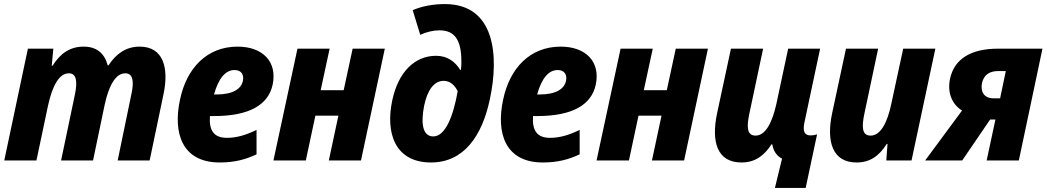

<svg xmlns="http://www.w3.org/2000/svg" viewBox="-20 -788 5141 943"><path d="M1 0H159L216 -270C238 -370 272 -428 318 -428C354 -428 362 -392 348 -324L280 0H437L494 -273C514 -367 548 -428 595 -428C632 -428 640 -391 625 -324L558 0H715L783 -325C811 -457 781 -559 666 -559C599 -559 550 -524 513 -467H509C493 -527 454 -559 391 -559C325 -559 277 -527 238 -465H234L242 -549H117Z M1059 10C1133 10 1187 -5 1240 -30V-150C1185 -123 1139 -111 1095 -111C1031 -111 1006 -146 1011 -218H1032C1204 -218 1298 -273 1319 -372C1343 -485 1270 -559 1147 -559C996 -559 896 -453 864 -298C829 -136 873 10 1059 10ZM1132 -444C1167 -444 1179 -419 1173 -391C1165 -352 1125 -324 1043 -324H1031C1054 -405 1088 -444 1132 -444Z M1323 0H1482L1529 -220H1642L1595 0H1753L1870 -549H1712L1668 -345H1555L1599 -549H1441Z M2097 10C2258 10 2348 -120 2386 -301C2432 -515 2411 -768 2165 -768C2108 -768 2053 -758 2007 -738L2044 -617C2074 -631 2108 -639 2138 -639C2211 -639 2246 -595 2246 -487C2246 -477 2246 -461 2244 -445H2240C2217 -483 2179 -514 2122 -514C2015 -514 1936 -432 1907 -297C1872 -136 1919 10 2097 10ZM2108 -118C2054 -118 2047 -185 2063 -268C2079 -347 2113 -391 2159 -391C2192 -391 2214 -368 2228 -340C2206 -216 2167 -118 2108 -118Z M2646 10C2720 10 2774 -5 2827 -30V-150C2772 -123 2726 -111 2682 -111C2618 -111 2593 -146 2598 -218H2619C2791 -218 2885 -273 2906 -372C2930 -485 2857 -559 2734 -559C2583 -559 2483 -453 2451 -298C2416 -136 2460 10 2646 10ZM2719 -444C2754 -444 2766 -419 2760 -391C2752 -352 2712 -324 2630 -324H2618C2641 -405 2675 -444 2719 -444Z M2910 0H3069L3116 -220H3229L3182 0H3340L3457 -549H3299L3255 -345H3142L3186 -549H3028Z M3786 135H3937L3993 -128C3983 -125 3973 -123 3961 -123C3930 -123 3922 -144 3931 -187L4008 -549H3851L3793 -277C3772 -182 3738 -122 3691 -122C3648 -122 3647 -165 3660 -228L3728 -549H3570L3502 -232C3472 -90 3503 10 3622 10C3688 10 3733 -23 3769 -79H3773C3779 -45 3795 -22 3821 -9Z M4187 10C4253 10 4298 -22 4335 -81H4339L4333 0H4457L4574 -549H4416L4358 -280C4338 -182 4303 -122 4256 -122C4213 -122 4212 -165 4225 -228L4293 -549H4135L4067 -232C4037 -90 4070 10 4187 10Z M4524 0H4706L4843 -201H4869L4826 0H4984L5100 -549H4882C4749 -549 4667 -499 4646 -401C4632 -334 4655 -276 4705 -245ZM4860 -305C4811 -305 4795 -340 4803 -380C4812 -420 4840 -439 4882 -439H4920L4892 -305Z"/></svg>

Font: Noto Sans SemiCondensed ExtraBold
Style: Italic
Weight: 800
Width: 4
Italic angle: -12°
Designer: Monotype Design Team
Foundry: Monotype Imaging Inc.
Version: Version 2.013